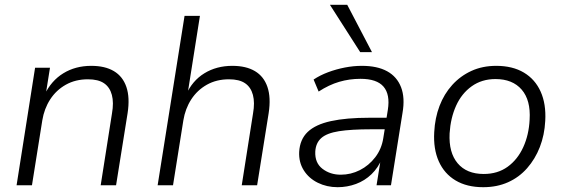

<svg xmlns="http://www.w3.org/2000/svg" viewBox="-20 -771 2344 799"><path d="M49 0 126 -489H188L170 -376H165Q193 -435 243.5 -466Q294 -497 360 -497Q417 -497 454 -475Q491 -453 506 -409Q521 -365 511 -300L463 0H399L446 -299Q454 -344 445.5 -376Q437 -408 413 -424.5Q389 -441 346 -441Q294 -441 254 -418.5Q214 -396 189 -357.5Q164 -319 156 -270L113 0Z M636 0 748 -705H812L760 -376H754Q780 -435 830.5 -466Q881 -497 947 -497Q1004 -497 1041 -475Q1078 -453 1093 -409Q1108 -365 1098 -300L1050 0H986L1033 -299Q1041 -344 1032.5 -376Q1024 -408 1000 -424.5Q976 -441 933 -441Q881 -441 841 -418.5Q801 -396 776 -357.5Q751 -319 743 -270L700 0Z M1385 8Q1340 8 1302.5 -10.5Q1265 -29 1244 -62.5Q1223 -96 1225 -139Q1228 -191 1260.5 -222Q1293 -253 1357 -267Q1421 -281 1517 -281H1600L1592 -233H1525Q1441 -233 1390.5 -225Q1340 -217 1317 -196.5Q1294 -176 1292 -140Q1290 -93 1322 -68.5Q1354 -44 1398 -44Q1440 -44 1477.5 -63Q1515 -82 1541.5 -116.5Q1568 -151 1575 -196L1594 -314Q1604 -378 1576 -410.5Q1548 -443 1480 -443Q1434 -443 1391.5 -430.5Q1349 -418 1306 -390L1285 -440Q1312 -458 1345.5 -470.5Q1379 -483 1415 -490Q1451 -497 1486 -497Q1550 -497 1591 -474.5Q1632 -452 1649 -408Q1666 -364 1655 -301L1607 0H1547L1565 -112H1570Q1554 -73 1526 -46Q1498 -19 1461.5 -5.5Q1425 8 1385 8ZM1479 -554 1353 -751H1425L1528 -554Z M1991 8Q1923 8 1876 -20Q1829 -48 1806 -99.5Q1783 -151 1787 -221Q1790 -280 1809 -330Q1828 -380 1862 -417.5Q1896 -455 1942 -476Q1988 -497 2045 -497Q2113 -497 2160 -469Q2207 -441 2230 -389.5Q2253 -338 2249 -268Q2246 -209 2226.5 -159Q2207 -109 2173.5 -71Q2140 -33 2094 -12.5Q2048 8 1991 8ZM1993 -47Q2051 -47 2092.5 -77Q2134 -107 2157.5 -158.5Q2181 -210 2184 -273Q2189 -354 2151 -398Q2113 -442 2042 -442Q1985 -442 1943 -412Q1901 -382 1878 -331Q1855 -280 1851 -216Q1847 -136 1884.5 -91.5Q1922 -47 1993 -47Z"/></svg>

Font: Nunito Sans 10pt Light
Style: Italic
Weight: 300
Italic angle: -9°
Designer: Vernon Adams
Foundry: Vernon Adams
Version: Version 3.101;gftools[0.9.27]